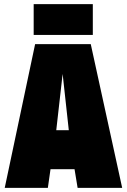

<svg xmlns="http://www.w3.org/2000/svg" viewBox="-20 -915 617 935"><path d="M3 0 151 -700H422L575 0H358L343 -91H226L213 0ZM254 -281H315L285 -555ZM144 -745V-895H432V-745Z"/></svg>

Font: Georama SemiCondensed Black
Style: Regular
Weight: 900
Width: 4
Designer: Jean-Baptiste Levee
Foundry: Production Type
Version: Version 1.001